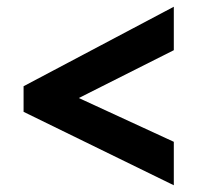

<svg xmlns="http://www.w3.org/2000/svg" viewBox="-20 -616 586 570"><path d="M50 -284 496 -66V-195L214 -325L496 -467V-596L50 -360Z"/></svg>

Font: Noto Sans Gurmukhi UI SemiCondensed ExtraBold
Style: Regular
Weight: 800
Width: 4
Designer: Jelle Bosma - Monotype Design Team
Foundry: Monotype Imaging Inc.
Version: Version 2.004